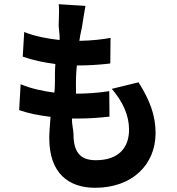

<svg xmlns="http://www.w3.org/2000/svg" viewBox="-20 -830 840 912"><path d="M719 -198C719 -283 691 -355 638 -439L511 -408C564 -346 593 -282 593 -214C593 -132 547 -69 435 -69C357 -69 329 -112 329 -195C329 -213 321 -237 322 -267H354C404 -267 455 -271 500 -276L499 -397C448 -389 390 -385 341 -385C341 -388 341 -391 341 -395V-405C340 -443 341 -481 345 -519C399 -519 441 -522 482 -526L491 -527L500 -528C501 -529 503 -529 504 -529L505 -650C468 -643 415 -637 357 -636C361 -669 369 -694 371 -711C375 -737 379 -766 386 -802L259 -810C261 -788 261 -767 259 -720C257 -697 265 -671 263 -640C204 -646 141 -659 95 -678L88 -561C136 -544 188 -533 243 -526C242 -512 241 -497 241 -482V-473C241 -471 241 -469 241 -468V-458C241 -435 241 -413 238 -390C186 -397 130 -408 78 -430L71 -307C113 -292 162 -282 220 -275C217 -234 214 -198 214 -174C214 -7 306 62 432 62C607 62 719 -47 719 -198Z"/></svg>

Font: Glow Sans TC Compressed
Style: Bold
Weight: 700
Width: 2
Designer: Ryoko NISHIZUKA (kana, bopomofo & ideographs); Paul D. Hunt (Latin, Greek & Cyrillic); Sandoll Communications, Soo-young
Version: Version 0.93